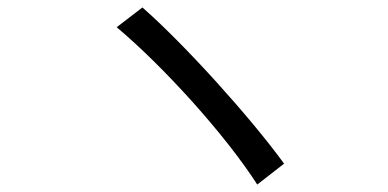

<svg xmlns="http://www.w3.org/2000/svg" viewBox="-20 -600 1040 515"><path d="M362 -580 293 -527C419 -421 584 -239 670 -105L742 -161C652 -285 475 -481 362 -580Z"/></svg>

Font: Noto Sans T Chinese Regular
Style: Regular
Weight: 400
Designer: Ryoko NISHIZUKA (kana & ideographs); Paul D. Hunt (Latin, Greek & Cyrillic); Wenlong ZHANG (bopomofo); Sandoll Communica
Foundry: Adobe Systems Incorporated
Version: Version 1.000;PS 1;hotconv 1.0.78;makeotf.lib2.5.61930